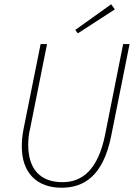

<svg xmlns="http://www.w3.org/2000/svg" viewBox="-20 -866 634 898"><path d="M268 12C370 12 462 -40 500 -230L586 -660H556L472 -238C438 -66 360 -14 272 -14C166 -14 112 -78 112 -188C112 -212 114 -238 122 -270L200 -660H170L90 -262C84 -230 82 -206 82 -180C82 -58 152 12 268 12ZM344 -710 517 -822 500 -846 332 -726Z"/></svg>

Font: Source Sans Pro ExtraLight
Style: Italic
Weight: 200
Italic angle: -11°
Designer: Paul D. Hunt
Foundry: Adobe Systems Incorporated
Version: Version 3.006;hotconv 1.0.111;makeotfexe 2.5.65597